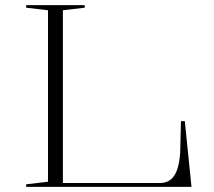

<svg xmlns="http://www.w3.org/2000/svg" viewBox="-20 -728 832 748"><path d="M82 0V-10L167 -20V-688L82 -698V-708H310V-698L225 -688V-15H603Q626 -15 642.5 -26.5Q659 -38 669 -64Q679 -90 682 -133L685 -256H700L726 0Z"/></svg>

Font: Kalnia SemiExpanded ExtraLight
Style: Regular
Weight: 250
Width: 6
Designer: Frida Medrano
Foundry: Frida Medrano
Version: Version 1.105